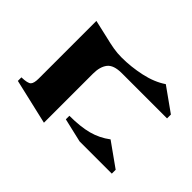

<svg xmlns="http://www.w3.org/2000/svg" viewBox="-160 -723 880 880"><g transform="rotate(-45 280.0 -282.5)"><path d="M488 -325Q488 -264 501.5 -201.5Q515 -139 545 -95L463 20H438V-273Q438 -326 413 -345.5Q388 -365 343 -365H25L76 -585H99Q100 -545 110.5 -535Q121 -525 151 -525H525Q514 -474 505.5 -439.5Q497 -405 492.5 -379Q488 -353 488 -325ZM80 -189 107 -305H130Q130 -234 143 -185Q156 -136 187 -95L105 20H80Z"/></g></svg>

Font: Bona Nova SC
Style: Bold
Weight: 700
Designer: Mateusz Machalski
Foundry: Capitalics
Version: Version 4.001; ttfautohint (v1.8.4.7-5d5b)